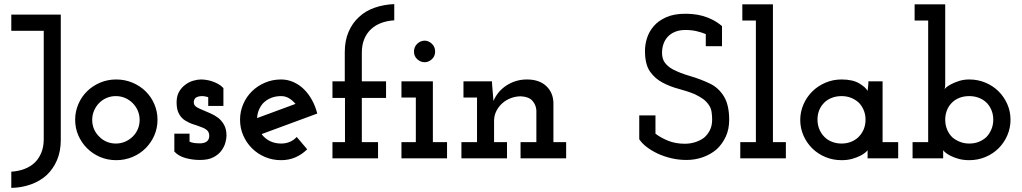

<svg xmlns="http://www.w3.org/2000/svg" viewBox="-20 -771 4976 935"><path d="M207 82Q175 111 130.5 127Q86 143 35 144V65Q69 63 98.5 52Q128 41 149 21Q169 2 181 -27Q193 -56 193 -93V-621H35V-700H276V-90Q276 -34 257.5 9Q239 52 207 82Z M689 -49Q662 -22 625 -6.5Q588 9 546 9Q504 9 467.5 -6.5Q431 -22 404 -49Q377 -76 361.5 -111.5Q346 -147 346 -188Q346 -228 361.5 -264Q377 -300 404 -326.5Q431 -353 467.5 -368.5Q504 -384 546 -384Q588 -384 625 -368.5Q662 -353 689 -326.5Q716 -300 731.5 -264Q747 -228 747 -188Q747 -147 731.5 -111.5Q716 -76 689 -49ZM463 -106Q478 -90 499 -81Q520 -72 544 -72Q568 -72 589 -81Q610 -90 626 -105.5Q642 -121 651 -142Q660 -163 660 -187Q660 -211 651 -232Q642 -253 626 -269Q610 -285 589 -294Q568 -303 544 -303Q520 -303 499 -294Q478 -285 462.5 -269Q447 -253 438 -232Q429 -211 429 -187Q429 -163 438 -142Q447 -121 463 -106Z M1058 -37Q1044 -18 1019 -5Q994 8 954 8Q917 8 883 -1.5Q849 -11 829 -33V-120H903V-81Q915 -76 926.5 -74.5Q938 -73 955 -73Q963 -73 971.5 -75Q980 -77 987 -82Q992 -86 995.5 -92.5Q999 -99 999 -109Q999 -127 988.5 -136.5Q978 -146 960 -152Q943 -159 922 -165.5Q901 -172 882 -184Q864 -195 852 -216Q840 -237 840 -272Q840 -303 852 -324Q864 -345 882 -358Q900 -372 921 -378Q942 -384 959 -384Q969 -384 983.5 -382Q998 -380 1013 -375Q1028 -370 1042.5 -362Q1057 -354 1068 -342V-255H994V-298Q986 -300 979 -301.5Q972 -303 964 -303Q953 -303 945 -300.5Q937 -298 932 -294Q927 -289 925 -282.5Q923 -276 924 -268Q926 -256 939 -248.5Q952 -241 970 -234Q987 -227 1007 -218Q1027 -209 1044 -196Q1061 -182 1072 -161.5Q1083 -141 1083 -110Q1083 -96 1077.5 -76Q1072 -56 1058 -37Z M1476 -44Q1451 -19 1419 -5Q1387 9 1349 9Q1307 9 1270.5 -6.5Q1234 -22 1207 -49Q1180 -76 1164.5 -111.5Q1149 -147 1149 -188Q1149 -228 1164.5 -264Q1180 -300 1207 -326.5Q1234 -353 1270.5 -368.5Q1307 -384 1349 -384Q1380 -384 1408.5 -371.5Q1437 -359 1459.5 -337Q1482 -315 1499 -284.5Q1516 -254 1525 -218Q1457 -193 1389.5 -168Q1322 -143 1254 -118Q1269 -97 1293.5 -84.5Q1318 -72 1349 -72Q1372 -72 1391 -80Q1410 -88 1425 -104ZM1349 -303Q1321 -303 1298.5 -293.5Q1276 -284 1260 -267Q1248 -253 1240.5 -235Q1233 -217 1232 -196Q1279 -213 1325.5 -230.5Q1372 -248 1419 -265Q1405 -282 1387.5 -292.5Q1370 -303 1349 -303Z M1821 0H1599V-79H1660V-294H1599V-375H1659V-517Q1659 -573 1677.5 -616Q1696 -659 1728 -688Q1760 -718 1804.5 -733.5Q1849 -749 1900 -751V-672Q1866 -670 1837.5 -659.5Q1809 -649 1788 -630Q1766 -610 1754 -581Q1742 -552 1742 -514V-375H1860V-294H1742V-79H1821Z M2157 0H1935V-79H2005V-296H1935V-375H2088V-79H2157ZM2099 -520Q2099 -497 2083 -482.5Q2067 -468 2048 -468Q2028 -468 2012 -482.5Q1996 -497 1996 -520Q1996 -543 2012 -558Q2028 -573 2048 -573Q2067 -573 2083 -558Q2099 -543 2099 -520Z M2449 0H2227V-79H2303V-296H2237V-375H2376V-366Q2378 -342 2379.5 -322.5Q2381 -303 2383 -279Q2403 -327 2447.5 -355.5Q2492 -384 2546 -384Q2605 -384 2639 -353Q2673 -322 2675 -272V-79H2737V0H2515V-79H2592V-234Q2590 -261 2572.5 -280.5Q2555 -300 2517 -302Q2491 -302 2467.5 -293Q2444 -284 2426 -268Q2408 -252 2397 -230Q2386 -208 2386 -182V-79H2449Z M3470 -44Q3441 -19 3403 -5.5Q3365 8 3323 8Q3285 8 3249 -0.5Q3213 -9 3183 -23Q3153 -37 3129.5 -55Q3106 -73 3093 -93V-209H3172V-120Q3198 -100 3234 -85.5Q3270 -71 3315 -71Q3341 -71 3365 -78.5Q3389 -86 3408 -100Q3426 -115 3437 -137Q3448 -159 3448 -188Q3448 -206 3445.5 -224Q3443 -242 3435 -255Q3422 -276 3404.5 -288.5Q3387 -301 3364 -312Q3328 -327 3286 -338Q3244 -349 3208 -368Q3171 -387 3146.5 -421Q3122 -455 3121 -517Q3120 -550 3130 -583Q3140 -616 3163 -643Q3186 -670 3224 -687Q3262 -704 3317 -704Q3335 -704 3356 -702Q3377 -700 3400 -694Q3423 -688 3447.5 -676Q3472 -664 3496 -644V-546H3417V-605Q3398 -613 3373 -619Q3348 -625 3318 -625Q3288 -625 3266 -615.5Q3244 -606 3230 -590Q3217 -575 3210.5 -555.5Q3204 -536 3204 -514Q3204 -484 3218 -465.5Q3232 -447 3255 -434Q3291 -415 3341 -400.5Q3391 -386 3437 -364Q3479 -344 3505 -302Q3531 -260 3531 -187Q3531 -142 3514.5 -106Q3498 -70 3470 -44Z M3807 0H3585V-79H3661V-671H3595V-750H3744V-79H3807Z M4354 0H4205V-40Q4204 -37 4195 -29Q4186 -21 4169.5 -12.5Q4153 -4 4130 2.5Q4107 9 4078 9Q4036 9 3999 -6.5Q3962 -22 3935 -49Q3908 -76 3892.5 -111.5Q3877 -147 3877 -187Q3877 -226 3892.5 -262Q3908 -298 3935 -325Q3962 -352 3999 -368Q4036 -384 4078 -384Q4133 -384 4165 -364.5Q4197 -345 4205 -328Q4206 -338 4207.5 -350.5Q4209 -363 4209 -375H4278V-79H4354ZM4078 -303Q4051 -303 4028 -293.5Q4005 -284 3990 -267Q3976 -252 3968.5 -232Q3961 -212 3961 -188Q3961 -160 3972.5 -136Q3984 -112 4004 -96Q4018 -85 4037 -78.5Q4056 -72 4078 -72Q4103 -72 4123.5 -80Q4144 -88 4159 -102Q4176 -118 4185.5 -140Q4195 -162 4195 -188Q4195 -214 4185.5 -236Q4176 -258 4160 -273Q4144 -287 4123.5 -295Q4103 -303 4078 -303Z M4424 0V-79H4500V-671H4434V-750H4583V-362Q4583 -355 4582.5 -349.5Q4582 -344 4580 -336Q4581 -339 4588 -345.5Q4595 -352 4612 -361Q4629 -370 4651.5 -377Q4674 -384 4700 -384Q4742 -384 4779 -368.5Q4816 -353 4843 -326Q4870 -299 4885.5 -263.5Q4901 -228 4901 -188Q4901 -148 4885.5 -112Q4870 -76 4843 -49Q4816 -22 4779 -6.5Q4742 9 4700 9Q4671 9 4648 2.5Q4625 -4 4608.5 -12.5Q4592 -21 4583 -29Q4574 -37 4573 -40V0ZM4700 -303Q4672 -303 4649.5 -293.5Q4627 -284 4612 -267Q4598 -252 4590.5 -231.5Q4583 -211 4583 -188Q4583 -162 4592.5 -139.5Q4602 -117 4619 -101Q4635 -88 4655.5 -80Q4676 -72 4700 -72Q4726 -72 4747 -80.5Q4768 -89 4784 -104Q4799 -120 4808 -141.5Q4817 -163 4817 -188Q4817 -215 4807 -237.5Q4797 -260 4780 -275Q4765 -288 4744.5 -295.5Q4724 -303 4700 -303Z"/></svg>

Font: Josefin Slab
Style: Bold
Weight: 700
Designer: Santiago Orozco
Foundry: Typemade
Version: Version 2.000